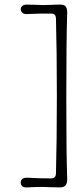

<svg xmlns="http://www.w3.org/2000/svg" viewBox="-20 -717 352 834"><path d="M241 97 194 96Q183 95 165 95Q133 95 99 97Q84 98 77 92Q70 86 70 77Q70 54 99 55Q156 58 202 58Q221 58 223 39Q227 -103 227 -301Q227 -497 223 -639Q221 -658 203 -658Q161 -659 99 -656Q84 -655 77 -661.5Q70 -668 70 -677Q70 -685 76.5 -691Q83 -697 96 -697L139 -696Q149 -695 165 -695L205 -696Q218 -697 243 -697Q260 -697 266 -688Q272 -679 272 -664Q268 -552 268 -285Q268 -47 272 63Q272 97 241 97Z"/></svg>

Font: Hina Mincho
Style: Regular
Weight: 400
Designer: satsuyako
Foundry: satsuyako
Version: Version 1.100